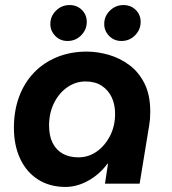

<svg xmlns="http://www.w3.org/2000/svg" viewBox="-20 -726 679 759"><path d="M239 13Q177 13 131 -16Q85 -45 60 -98Q35 -151 35 -221Q35 -288 55.5 -343.5Q76 -399 114.5 -439Q153 -479 206 -500.5Q259 -522 323 -522Q365 -522 409 -509.5Q453 -497 490.5 -469.5Q528 -442 551 -396.5Q574 -351 574 -284Q574 -269 573 -256.5Q572 -244 570 -232L532 0H395L407 -79H405Q373 -36 328.5 -11.5Q284 13 239 13ZM290 -104Q330 -104 362.5 -127Q395 -150 415 -189Q435 -228 435 -276Q435 -313 421.5 -341.5Q408 -370 382 -387Q356 -404 318 -404Q279 -404 246 -381Q213 -358 193.5 -318.5Q174 -279 174 -230Q174 -189 188 -161Q202 -133 228 -118.5Q254 -104 290 -104ZM460 -564Q431 -564 411.5 -584Q392 -604 392 -631Q392 -662 414.5 -684Q437 -706 468 -706Q497 -706 516.5 -687Q536 -668 536 -639Q536 -609 514 -586.5Q492 -564 460 -564ZM247 -564Q218 -564 198.5 -584Q179 -604 179 -631Q179 -662 201.5 -684Q224 -706 255 -706Q284 -706 303.5 -687Q323 -668 323 -639Q323 -609 301 -586.5Q279 -564 247 -564Z"/></svg>

Font: MuseoModerno SemiBold
Style: Italic
Weight: 600
Italic angle: -9°
Designer: Pablo Cosgaya, Héctor Gatti, Marcela Romero, and the Authors of The MuseoModerno Project.
Foundry: Omnibus-Type Team
Version: Version 1.003